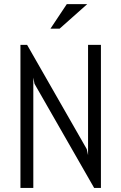

<svg xmlns="http://www.w3.org/2000/svg" viewBox="-20 -920 594 940"><path d="M440.9 0 148.9 -509.8 143.1 -540V0H80.1V-700.2H112.8L404.8 -189.9L411.1 -160.2V-700.2H474.1V0ZM272 -779.8H227.1L307.1 -899.9H407.2Z"/></svg>

Font: Abel
Style: Regular
Weight: 400
Designer: Matthew Desmond
Foundry: Matthew Desmond
Version: Version 1.003